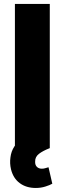

<svg xmlns="http://www.w3.org/2000/svg" viewBox="-20 -747 326 968"><path d="M55.2 -727.1H231V0H55.2ZM160.6 200.7Q112.3 200.7 79.6 176.3Q46.9 152.3 35.6 106.9Q28.3 76.7 32.7 46.4Q36.1 16.6 52.2 -8.3Q68.4 -34.2 93.3 -44.9L230.5 0Q195.8 13.7 176.8 28.3Q156.7 43.9 157.2 66.9Q156.2 84.5 166 94.2Q175.3 103.5 190.9 103.5Q201.2 103.5 209.5 100.6Q216.8 98.1 224.6 96.2L243.7 179.2Q231 186.5 209 193.4Q186 200.7 160.6 200.7Z"/></svg>

Font: My Font
Style: Regular
Weight: 500
Designer: Rasmus Andersson
Foundry: rsms
Version: Version 0.001